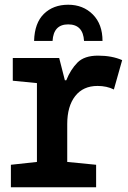

<svg xmlns="http://www.w3.org/2000/svg" viewBox="-20 -791 540 811"><path d="M268 -771Q205 -771 165.5 -732.5Q126 -694 124 -618H202Q206 -688 268 -688Q331 -688 335 -618H413Q413 -689 372 -730Q331 -771 268 -771ZM386 0V-95L264 -107V-267Q264 -342 297.5 -385Q331 -428 392 -428Q431 -428 461 -413L496 -537Q453 -556 394 -556Q336 -556 307 -526.5Q278 -497 260 -452H254L230 -546H34V-450L136 -440V-107L26 -95V0Z"/></svg>

Font: Noto Sans Mono UI Condensed
Style: Bold
Weight: 700
Width: 3
Designer: Monotype Design team
Foundry: Monotype Imaging Inc.
Version: 1.000